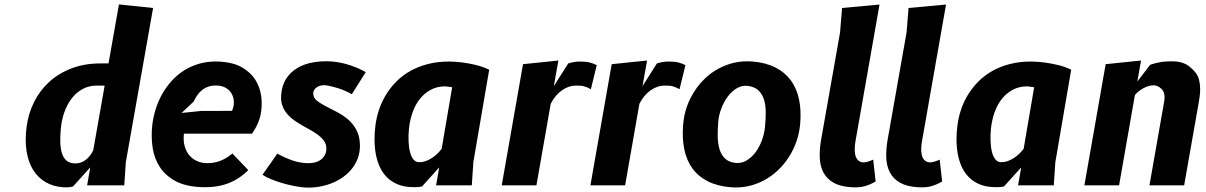

<svg xmlns="http://www.w3.org/2000/svg" viewBox="-20 -836 5440 866"><path d="M452 -450H417.5Q380.5 -450 351.8 -434Q323 -418 302.8 -391.2Q282.5 -364.5 270.2 -329.8Q258 -295 254.5 -257.5Q247 -183 259.5 -144.2Q272 -105.5 307 -100Q325 -97.5 339.5 -101.5Q354 -105.5 365.5 -114Q377 -122.5 385.8 -134Q394.5 -145.5 400.5 -158ZM373 0 387 -81 309.5 5Q305.5 6 301.8 6.8Q298 7.5 293.2 8.2Q288.5 9 281.8 9.2Q275 9.5 264.5 8.5Q219.5 5.5 185.2 -14.8Q151 -35 129.2 -70Q107.5 -105 99.8 -154Q92 -203 100 -264Q107.5 -322.5 133 -374.5Q158.5 -426.5 200.8 -465.5Q243 -504.5 301.5 -527.2Q360 -550 434.5 -550H469.5L516.5 -816L670.5 -800L547.5 -104.5L540.5 0Z M1100 -68.5Q1081 -50 1059.5 -35.2Q1038 -20.5 1012 -10.2Q986 0 955 4.8Q924 9.5 886.5 8Q816.5 5 771.2 -19.5Q726 -44 700.8 -82.8Q675.5 -121.5 668.2 -171Q661 -220.5 667 -273.5Q671 -307 681.8 -342.2Q692.5 -377.5 710.5 -410Q728.5 -442.5 754 -470.8Q779.5 -499 812.2 -519.5Q845 -540 885.5 -550.5Q926 -561 974.5 -558Q1031.5 -554.5 1070.2 -532.8Q1109 -511 1130.8 -477.5Q1152.5 -444 1158.2 -402Q1164 -360 1155 -316Q1151.5 -300 1145.2 -285Q1139 -270 1132.5 -258.5Q1125 -245 1117 -233H809.5Q806 -202 812.8 -177.2Q819.5 -152.5 834.2 -135.2Q849 -118 870 -109Q891 -100 915.5 -100Q937 -100 954.5 -104.5Q972 -109 985.8 -115.8Q999.5 -122.5 1010 -130Q1020.5 -137.5 1028.5 -143.5ZM1026.5 -336Q1035.5 -356.5 1034.8 -376.5Q1034 -396.5 1025.5 -412.2Q1017 -428 1000.8 -438.2Q984.5 -448.5 962.5 -450Q939 -451.5 921.5 -445.8Q904 -440 891 -429.5Q878 -419 869 -405.5Q860 -392 853.5 -378L799 -326.5L887 -335.5Z M1567 -411Q1532.5 -430 1505.5 -438Q1478.5 -446 1458.5 -450Q1443.5 -453 1431.2 -451Q1419 -449 1410 -443.2Q1401 -437.5 1396.5 -429.2Q1392 -421 1393 -411Q1394.5 -393.5 1410.5 -381Q1426.5 -368.5 1449.8 -356.5Q1473 -344.5 1499.5 -331Q1526 -317.5 1549 -298Q1572 -278.5 1587.2 -250.5Q1602.5 -222.5 1603.5 -182Q1604 -149 1593.5 -121.2Q1583 -93.5 1564.2 -71.2Q1545.5 -49 1520.2 -32.5Q1495 -16 1465.8 -5.8Q1436.5 4.5 1405 8.2Q1373.5 12 1343 8.5Q1324 6.5 1299.8 1.5Q1275.5 -3.5 1250.5 -11Q1225.5 -18.5 1202.5 -27.8Q1179.5 -37 1164 -48L1231 -143Q1264 -124.5 1297.8 -112.8Q1331.5 -101 1367.5 -100Q1384 -99.5 1399.5 -103.2Q1415 -107 1426.8 -115.5Q1438.5 -124 1445.5 -137Q1452.5 -150 1452 -168Q1451.5 -186 1442 -199.8Q1432.5 -213.5 1417.5 -225.2Q1402.5 -237 1383.8 -247.5Q1365 -258 1345.5 -269Q1326 -280 1307.8 -292.8Q1289.5 -305.5 1275.5 -321.8Q1261.5 -338 1253.8 -358.8Q1246 -379.5 1248 -406.5Q1251 -450 1270.5 -480.5Q1290 -511 1321.5 -529.5Q1353 -548 1393.8 -555Q1434.5 -562 1479 -558.5Q1501 -556.5 1522.5 -551.8Q1544 -547 1563.5 -540.2Q1583 -533.5 1600 -525.8Q1617 -518 1629.5 -510.5Z M2019.5 -442.5Q2009.5 -444 2001 -445Q1992.5 -446 1989 -446.5Q1951.5 -446.5 1922.8 -431Q1894 -415.5 1873.5 -389.5Q1853 -363.5 1840.8 -328.8Q1828.5 -294 1824.5 -255Q1821.5 -224.5 1822.8 -197.2Q1824 -170 1829.5 -149.2Q1835 -128.5 1845.2 -116.5Q1855.5 -104.5 1870 -104.5Q1887 -104.5 1902.2 -110.2Q1917.5 -116 1930.8 -125Q1944 -134 1954.2 -144.5Q1964.5 -155 1972 -164.5ZM1841.5 8Q1803 7.5 1774.5 -4.2Q1746 -16 1725.8 -36Q1705.5 -56 1693.2 -82.8Q1681 -109.5 1675.2 -140.2Q1669.5 -171 1669.2 -204.5Q1669 -238 1673.5 -271Q1678 -307 1690 -342.5Q1702 -378 1721.8 -410Q1741.5 -442 1768.8 -469.2Q1796 -496.5 1831.2 -516.2Q1866.5 -536 1910.2 -547.2Q1954 -558.5 2006 -558.5Q2036.5 -558 2067.5 -554Q2094.5 -550.5 2126 -543Q2157.5 -535.5 2186.5 -521.5L2115 -104.5L2108 0H1947L1961 -81L1883.5 5Q1878 6 1869 7.2Q1860 8.5 1841.5 8Z M2645 -433.5Q2636 -438.5 2628.5 -441.8Q2621 -445 2613.5 -447Q2606 -449 2597.2 -449.5Q2588.5 -450 2577 -450Q2545.5 -450 2515 -429Q2484.5 -408 2464 -368L2399.5 0H2243L2339 -546.5L2498.5 -563L2478 -447.5L2543 -550Q2547.5 -551.5 2553.8 -553Q2560 -554.5 2567 -555.8Q2574 -557 2581.2 -557.8Q2588.5 -558.5 2595 -558.5Q2622.5 -558.5 2639.8 -554.2Q2657 -550 2671.5 -542Z M3045 -433.5Q3036 -438.5 3028.5 -441.8Q3021 -445 3013.5 -447Q3006 -449 2997.2 -449.5Q2988.5 -450 2977 -450Q2945.5 -450 2915 -429Q2884.5 -408 2864 -368L2799.5 0H2643L2739 -546.5L2898.5 -563L2878 -447.5L2943 -550Q2947.5 -551.5 2953.8 -553Q2960 -554.5 2967 -555.8Q2974 -557 2981.2 -557.8Q2988.5 -558.5 2995 -558.5Q3022.5 -558.5 3039.8 -554.2Q3057 -550 3071.5 -542Z M3275 8.5Q3215.5 3.5 3172.5 -18.2Q3129.5 -40 3103 -76.5Q3076.5 -113 3066.2 -163.5Q3056 -214 3061.5 -276.5Q3067 -338 3093.5 -391.5Q3120 -445 3161.8 -484Q3203.5 -523 3258.2 -543.2Q3313 -563.5 3374.5 -558.5Q3434 -553.5 3477 -531.8Q3520 -510 3546.8 -473.8Q3573.5 -437.5 3584 -387.8Q3594.5 -338 3589 -276.5Q3585.5 -235.5 3572 -197.2Q3558.5 -159 3537.2 -126.2Q3516 -93.5 3487.8 -67Q3459.5 -40.5 3425.8 -22.5Q3392 -4.5 3354 3.8Q3316 12 3275 8.5ZM3430.5 -264Q3434 -299 3433.8 -330.8Q3433.5 -362.5 3425.8 -387.2Q3418 -412 3401 -428.2Q3384 -444.5 3353.5 -448.5Q3328 -452 3304.8 -438.8Q3281.5 -425.5 3263.5 -401.8Q3245.5 -378 3233.8 -347.5Q3222 -317 3219.5 -285.5Q3216.5 -250 3217.2 -218.2Q3218 -186.5 3225.8 -161.8Q3233.5 -137 3250.2 -121Q3267 -105 3295.5 -101.5Q3323 -98 3346.2 -111.5Q3369.5 -125 3387.2 -148.5Q3405 -172 3416.2 -202.5Q3427.5 -233 3430.5 -264Z M3769 -689.5 3778 -800 3947 -815.5 3839 -201.5Q3836 -185.5 3835.2 -169.5Q3834.5 -153.5 3837 -140Q3839.5 -126.5 3846.8 -117Q3854 -107.5 3867 -104.5Q3873.5 -103 3881 -104Q3888.5 -105 3895.8 -107.2Q3903 -109.5 3908.8 -112Q3914.5 -114.5 3918.5 -116L3929.5 -17.5Q3908 -4.5 3882.8 3.2Q3857.5 11 3820.5 8.5Q3770 5.5 3739.5 -12Q3709 -29.5 3694 -58Q3679 -86.5 3677.5 -124.2Q3676 -162 3683.5 -205.5Z M4069 -689.5 4078 -800 4247 -815.5 4139 -201.5Q4136 -185.5 4135.2 -169.5Q4134.5 -153.5 4137 -140Q4139.5 -126.5 4146.8 -117Q4154 -107.5 4167 -104.5Q4173.5 -103 4181 -104Q4188.5 -105 4195.8 -107.2Q4203 -109.5 4208.8 -112Q4214.5 -114.5 4218.5 -116L4229.5 -17.5Q4208 -4.5 4182.8 3.2Q4157.5 11 4120.5 8.5Q4070 5.5 4039.5 -12Q4009 -29.5 3994 -58Q3979 -86.5 3977.5 -124.2Q3976 -162 3983.5 -205.5Z M4644.5 -442.5Q4634.5 -444 4626 -445Q4617.5 -446 4614 -446.5Q4576.5 -446.5 4547.8 -431Q4519 -415.5 4498.5 -389.5Q4478 -363.5 4465.8 -328.8Q4453.5 -294 4449.5 -255Q4446.5 -224.5 4447.8 -197.2Q4449 -170 4454.5 -149.2Q4460 -128.5 4470.2 -116.5Q4480.5 -104.5 4495 -104.5Q4512 -104.5 4527.2 -110.2Q4542.5 -116 4555.8 -125Q4569 -134 4579.2 -144.5Q4589.5 -155 4597 -164.5ZM4466.5 8Q4428 7.5 4399.5 -4.2Q4371 -16 4350.8 -36Q4330.5 -56 4318.2 -82.8Q4306 -109.5 4300.2 -140.2Q4294.5 -171 4294.2 -204.5Q4294 -238 4298.5 -271Q4303 -307 4315 -342.5Q4327 -378 4346.8 -410Q4366.5 -442 4393.8 -469.2Q4421 -496.5 4456.2 -516.2Q4491.5 -536 4535.2 -547.2Q4579 -558.5 4631 -558.5Q4661.5 -558 4692.5 -554Q4719.5 -550.5 4751 -543Q4782.5 -535.5 4811.5 -521.5L4740 -104.5L4733 0H4572L4586 -81L4508.5 5Q4503 6 4494 7.2Q4485 8.5 4466.5 8Z M5126.5 -563 5110 -468.5 5168 -544Q5185 -549.5 5202.5 -553.5Q5220 -557.5 5237.5 -558.5Q5264.5 -560.5 5283.8 -558.8Q5303 -557 5318 -551.2Q5333 -545.5 5345 -535.8Q5357 -526 5369.5 -512Q5383 -496.5 5388 -476.8Q5393 -457 5393.2 -436.8Q5393.5 -416.5 5390.5 -397.2Q5387.5 -378 5385 -363.5L5321 0H5164.5L5231 -378.5Q5236.5 -410.5 5224.8 -427.5Q5213 -444.5 5193.5 -450Q5185.5 -452 5174.2 -450.8Q5163 -449.5 5150 -444.2Q5137 -439 5123.8 -430Q5110.5 -421 5099 -408L5027.5 0H4871L4967 -546.5Z"/></svg>

Font: B612
Style: Bold Italic
Weight: 700
Italic angle: -10°
Designer: Nicolas Chauveau, Thomas Paillot, Jonathan Favre-Lamarine, Jean-Luc Vinot
Foundry: AIRBUS
Version: Version 1.008